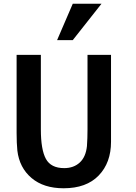

<svg xmlns="http://www.w3.org/2000/svg" viewBox="-20 -990 731 1029"><path d="M575 -230Q575 -118 509 -49.5Q443 19 321 19Q214 19 149 -36Q84 -91 73 -183Q69 -223 69 -278V-696H199V-296Q199 -188 226 -138.5Q253 -89 324 -89Q375 -89 407.5 -119Q440 -149 446 -207Q449 -249 449 -297V-696H575ZM370 -775H286L370 -970H524Z"/></svg>

Font: Repo
Style: DemiBold
Weight: 600
Designer: Stefan Peev
Foundry: Context Ltd
Version: Version 001.000